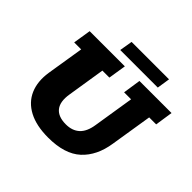

<svg xmlns="http://www.w3.org/2000/svg" viewBox="-174 -893 1088 1088"><g transform="rotate(45 370.5 -349.0)"><path d="M345 10Q250 10 188.5 -22.5Q127 -55 101.5 -114Q76 -173 88 -252L124 -476H68L85 -583H367L350 -476H294L258 -249Q247 -182 274 -148Q301 -114 363 -114Q414 -114 445 -142.5Q476 -171 485 -231L524 -476H468L484 -583H741L725 -476H669L629 -226Q612 -114 544.5 -52Q477 10 345 10ZM283 -630 296 -708H596L584 -630Z"/></g></svg>

Font: Rokkitt SemiBold ExtraBold
Style: Italic
Weight: 800
Italic angle: -9°
Version: Version 3.103